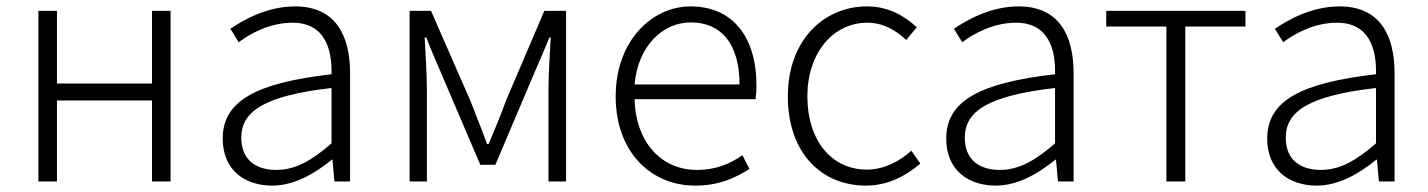

<svg xmlns="http://www.w3.org/2000/svg" viewBox="-20 -567 4464 600"><path d="M100 0H158V-253H455V0H513V-533H455V-306H158V-533H100Z M831 13C899 13 963 -24 1017 -68H1019L1025 0H1074V-338C1074 -456 1029 -547 902 -547C815 -547 741 -505 700 -477L726 -435C763 -463 824 -496 894 -496C995 -496 1018 -414 1016 -335C781 -308 676 -252 676 -134C676 -35 745 13 831 13ZM843 -36C784 -36 734 -64 734 -137C734 -219 806 -268 1016 -292V-119C953 -64 902 -36 843 -36Z M1260 0H1314V-288C1314 -331 1310 -397 1307 -450H1312C1327 -411 1344 -372 1360 -335L1481 -52H1528L1648 -335C1664 -372 1681 -411 1697 -450H1701C1698 -397 1694 -331 1694 -288V0H1749V-533H1681L1561 -252C1545 -207 1526 -162 1507 -117H1502C1486 -162 1467 -207 1450 -252L1327 -533H1260Z M2152 13C2229 13 2279 -12 2322 -39L2300 -82C2260 -54 2215 -36 2158 -36C2043 -36 1966 -127 1963 -257H2341C2343 -270 2344 -284 2344 -299C2344 -455 2267 -547 2138 -547C2017 -547 1904 -439 1904 -266C1904 -91 2015 13 2152 13ZM1963 -303C1974 -425 2052 -497 2139 -497C2232 -497 2291 -432 2291 -303Z M2686 13C2753 13 2810 -16 2856 -56L2828 -96C2792 -64 2744 -37 2689 -37C2577 -37 2503 -130 2503 -266C2503 -402 2584 -496 2690 -496C2740 -496 2779 -473 2812 -442L2845 -482C2808 -515 2760 -547 2689 -547C2557 -547 2442 -444 2442 -266C2442 -89 2547 13 2686 13Z M3092 13C3160 13 3224 -24 3278 -68H3280L3286 0H3335V-338C3335 -456 3290 -547 3163 -547C3076 -547 3002 -505 2961 -477L2987 -435C3024 -463 3085 -496 3155 -496C3256 -496 3279 -414 3277 -335C3042 -308 2937 -252 2937 -134C2937 -35 3006 13 3092 13ZM3104 -36C3045 -36 2995 -64 2995 -137C2995 -219 3067 -268 3277 -292V-119C3214 -64 3163 -36 3104 -36Z M3625 0H3684V-484H3872V-533H3437V-484H3625Z M4095 13C4163 13 4227 -24 4281 -68H4283L4289 0H4338V-338C4338 -456 4293 -547 4166 -547C4079 -547 4005 -505 3964 -477L3990 -435C4027 -463 4088 -496 4158 -496C4259 -496 4282 -414 4280 -335C4045 -308 3940 -252 3940 -134C3940 -35 4009 13 4095 13ZM4107 -36C4048 -36 3998 -64 3998 -137C3998 -219 4070 -268 4280 -292V-119C4217 -64 4166 -36 4107 -36Z"/></svg>

Font: Noto Sans T Chinese Light
Style: Regular
Weight: 300
Designer: Ryoko NISHIZUKA (kana & ideographs); Paul D. Hunt (Latin, Greek & Cyrillic); Wenlong ZHANG (bopomofo); Sandoll Communica
Foundry: Adobe Systems Incorporated
Version: Version 1.000;PS 1;hotconv 1.0.78;makeotf.lib2.5.61930